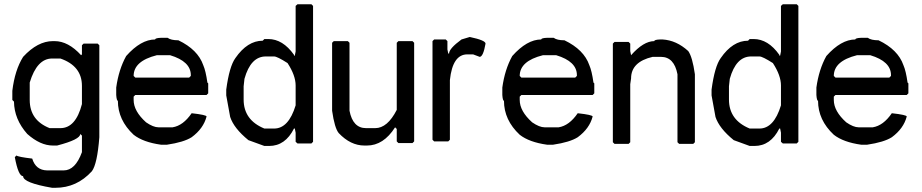

<svg xmlns="http://www.w3.org/2000/svg" viewBox="-20 -686 4348 905"><path d="M229.5 -492.2H237.3Q301.8 -492.2 362.3 -425.8L366.2 -429.7V-472.7L374 -480.5H440.4L448.2 -472.7V-39.1Q438.5 86.9 413.1 121.1Q341.8 199.2 241.2 199.2H225.6Q88.9 175.8 88.9 144.5Q66.4 144.5 49.8 54.7L57.6 46.9Q65.4 53.7 131.8 61.5Q148.4 116.2 202.1 117.2H280.3Q335 117.2 366.2 31.2V-46.9L358.4 -54.7Q358.4 -28.3 249 0H229.5Q169.9 0 108.4 -54.7Q46.9 -124 45.9 -207L38.1 -214.8V-257.8Q49.8 -355.5 88.9 -418Q157.2 -492.2 229.5 -492.2ZM120.1 -214.8Q120.1 -119.1 213.9 -82H264.6Q336.9 -82 366.2 -195.3V-281.2Q366.2 -375 264.6 -410.2H225.6Q154.3 -410.2 120.1 -296.9Z M738.8 -507.8H770Q785.6 -496.1 820.8 -496.1Q912.6 -452.1 938 -378.9Q949.7 -352.5 957.5 -296.9L961.4 -293V-246.1L953.6 -238.3H617.7L609.9 -230.5V-214.8Q609.9 -162.1 668.5 -109.4Q702.6 -85.9 727.1 -85.9H793.5Q843.3 -93.8 883.3 -152.3Q953.6 -144.5 953.6 -136.7Q939 -80.1 883.3 -39.1Q846.2 -15.6 767.1 -3.9H738.8Q654.8 -15.6 609.9 -50.8Q535.6 -120.1 535.6 -210.9Q529.8 -210.9 527.8 -238.3V-273.4Q539.6 -358.4 574.7 -421.9Q644 -500 711.4 -500Q711.4 -506.8 738.8 -507.8ZM609.9 -328.1 617.7 -320.3H871.6L879.4 -328.1V-332Q879.4 -396.5 781.7 -425.8H719.2Q609.9 -398.4 609.9 -328.1Z M1382.3 -666H1447.8L1455.6 -658.2V-17.6L1447.8 -9.8H1382.3L1373.5 -17.6V-60.5L1369.6 -80.1H1365.7Q1324.7 2 1248.5 2H1226.1L1150.9 -25.4Q1082.5 -81.1 1064.9 -134.8L1046.4 -236.3V-263.7Q1061 -373 1089.4 -412.1Q1146 -494.1 1218.3 -494.1L1226.1 -502H1244.6Q1313 -502 1365.7 -427.7V-423.8H1369.6L1373.5 -443.4V-658.2ZM1128.4 -279.3V-216.8Q1128.4 -120.1 1226.1 -80.1H1272Q1340.3 -80.1 1373.5 -189.5V-283.2Q1373.5 -330.1 1335.4 -388.7Q1286.6 -419.9 1272 -419.9H1232.9Q1161.6 -419.9 1132.3 -314.5Z M1553.2 -492.2H1619.6L1627.4 -484.4V-164.1Q1643.1 -82 1705.6 -82H1748.5Q1806.2 -82 1850.1 -168V-484.4L1857.9 -492.2H1924.3L1932.1 -484.4V-19.5L1924.3 -11.7H1857.9L1850.1 -19.5V-78.1L1842.3 -85.9Q1787.6 0 1709.5 0H1697.8Q1632.3 0 1576.7 -58.6Q1557.1 -82 1545.4 -164.1V-484.4Z M2194.3 -511.7Q2268.6 -496.1 2268.6 -480.5Q2257.8 -418.9 2241.2 -418L2210 -429.7H2182.6Q2113.3 -429.7 2100.6 -308.6V-27.3L2092.8 -19.5H2026.4L2018.6 -27.3V-492.2L2026.4 -500H2081.1L2088.9 -492.2V-453.1L2092.8 -433.6H2096.7Q2096.7 -457 2155.3 -500Z M2558.6 -507.8H2589.8Q2605.5 -496.1 2640.6 -496.1Q2732.4 -452.1 2757.8 -378.9Q2769.5 -352.5 2777.3 -296.9L2781.2 -293V-246.1L2773.4 -238.3H2437.5L2429.7 -230.5V-214.8Q2429.7 -162.1 2488.3 -109.4Q2522.5 -85.9 2546.9 -85.9H2613.3Q2663.1 -93.8 2703.1 -152.3Q2773.4 -144.5 2773.4 -136.7Q2758.8 -80.1 2703.1 -39.1Q2666 -15.6 2586.9 -3.9H2558.6Q2474.6 -15.6 2429.7 -50.8Q2355.5 -120.1 2355.5 -210.9Q2349.6 -210.9 2347.7 -238.3V-273.4Q2359.4 -358.4 2394.5 -421.9Q2463.9 -500 2531.2 -500Q2531.2 -506.8 2558.6 -507.8ZM2429.7 -328.1 2437.5 -320.3H2691.4L2699.2 -328.1V-332Q2699.2 -396.5 2601.6 -425.8H2539.1Q2429.7 -398.4 2429.7 -328.1Z M3091.3 -500H3103Q3168.5 -496.1 3224.1 -445.3Q3243.7 -418 3255.4 -335.9V-15.6L3247.6 -7.8H3181.2L3173.3 -15.6V-335.9Q3157.7 -418 3095.2 -418H3056.2Q2954.6 -394.5 2954.6 -316.4L2950.7 -289.1V-15.6L2942.9 -7.8H2876.5L2868.7 -15.6V-480.5L2876.5 -488.3H2942.9L2950.7 -480.5V-445.3L2954.6 -425.8Q3013.2 -492.2 3064 -492.2Q3064 -499 3091.3 -500Z M3669.9 -666H3735.4L3743.2 -658.2V-17.6L3735.4 -9.8H3669.9L3661.1 -17.6V-60.5L3657.2 -80.1H3653.3Q3612.3 2 3536.1 2H3513.7L3438.5 -25.4Q3370.1 -81.1 3352.5 -134.8L3334 -236.3V-263.7Q3348.6 -373 3377 -412.1Q3433.6 -494.1 3505.9 -494.1L3513.7 -502H3532.2Q3600.6 -502 3653.3 -427.7V-423.8H3657.2L3661.1 -443.4V-658.2ZM3416 -279.3V-216.8Q3416 -120.1 3513.7 -80.1H3559.6Q3627.9 -80.1 3661.1 -189.5V-283.2Q3661.1 -330.1 3623 -388.7Q3574.2 -419.9 3559.6 -419.9H3520.5Q3449.2 -419.9 3419.9 -314.5Z M4039.1 -507.8H4070.3Q4085.9 -496.1 4121.1 -496.1Q4212.9 -452.1 4238.3 -378.9Q4250 -352.5 4257.8 -296.9L4261.7 -293V-246.1L4253.9 -238.3H3918L3910.2 -230.5V-214.8Q3910.2 -162.1 3968.8 -109.4Q4002.9 -85.9 4027.3 -85.9H4093.8Q4143.6 -93.8 4183.6 -152.3Q4253.9 -144.5 4253.9 -136.7Q4239.3 -80.1 4183.6 -39.1Q4146.5 -15.6 4067.4 -3.9H4039.1Q3955.1 -15.6 3910.2 -50.8Q3835.9 -120.1 3835.9 -210.9Q3830.1 -210.9 3828.1 -238.3V-273.4Q3839.8 -358.4 3875 -421.9Q3944.3 -500 4011.7 -500Q4011.7 -506.8 4039.1 -507.8ZM3910.2 -328.1 3918 -320.3H4171.9L4179.7 -328.1V-332Q4179.7 -396.5 4082 -425.8H4019.5Q3910.2 -398.4 3910.2 -328.1Z"/></svg>

Font: Dehalvi Khush Khat
Style: Regular
Weight: 400
Version: Version 002.500